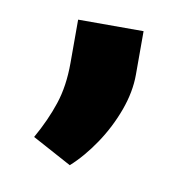

<svg xmlns="http://www.w3.org/2000/svg" viewBox="-44 -907 331 347"><g transform="rotate(10 121.5 -734.0)"><path d="M193.8 -865.2V-785.2Q193.8 -753.9 181.4 -719.7Q168.9 -685.5 148.4 -655Q127.9 -624.5 104.5 -603.5L32.2 -642.6Q51.8 -677.2 62.7 -710.2Q73.7 -743.2 73.7 -785.6V-865.2Z"/></g></svg>

Font: Mardoto Black
Style: Regular
Weight: 900
Designer: Christian Robertson, Vahan Hovhannisyan
Foundry: Google
Version: Version 1.000